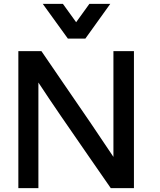

<svg xmlns="http://www.w3.org/2000/svg" viewBox="-20 -976 829 996"><path d="M332 -775.9 201.7 -956.1H306.2L375 -860.8L443.8 -956.1H552.2L422.9 -775.9ZM75.2 0V-710.9H194.8L313 -538.1Q388.7 -428.2 451.4 -336.2Q514.2 -244.1 568.4 -162.1V-710.9H674.8V0H554.7Q532.7 -31.2 503.2 -74.2Q473.6 -117.2 435.5 -171.9Q359.4 -281.7 296.4 -373.5Q233.4 -465.3 179.2 -547.9V0Z"/></svg>

Font: Ride Light
Style: Bold
Weight: 600
Version: Version 3.000